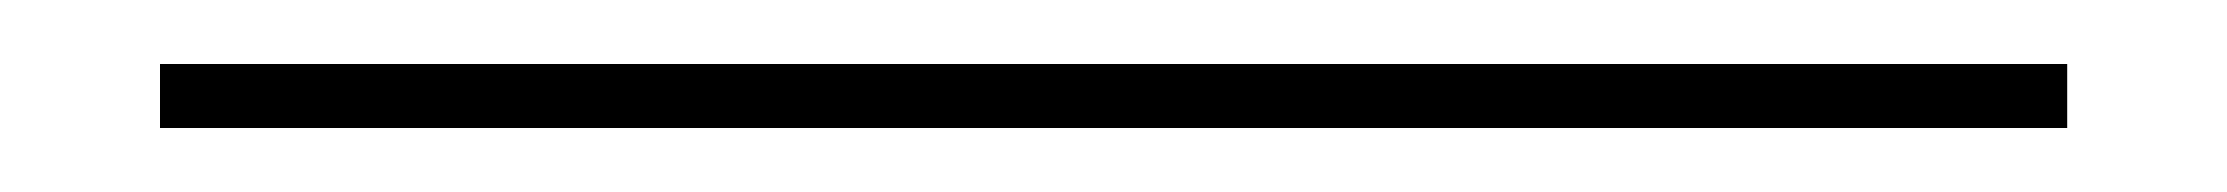

<svg xmlns="http://www.w3.org/2000/svg" viewBox="-20 20 696 60"><path d="M30 40H626V60H30Z"/></svg>

Font: Big Shoulders Stencil Display
Style: Regular
Weight: 400
Designer: Patric King
Foundry: XO Type Co
Version: Version 1.000